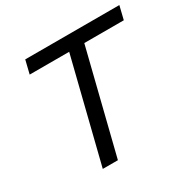

<svg xmlns="http://www.w3.org/2000/svg" viewBox="-158 -867 1019 1023"><g transform="rotate(-30 351.5 -356.0)"><path d="M440 -630 283 0H190L347 -630H104L124 -712H703L683 -630Z"/></g></svg>

Font: CST
Style: Italic
Weight: 400
Italic angle: -14°
Version: Version 1.00